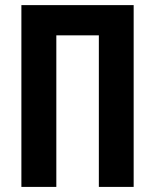

<svg xmlns="http://www.w3.org/2000/svg" viewBox="-20 -734 609 754"><path d="M64 0V-713.9H504.9V0H368.2V-595.2H201.2V0Z"/></svg>

Font: Open Sans Condensed
Style: Bold
Weight: 700
Width: 3
Designer: Monotype Design Team
Foundry: Monotype Imaging Inc.
Version: Version 3.003; ttfautohint (v1.8.4)